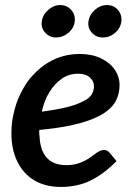

<svg xmlns="http://www.w3.org/2000/svg" viewBox="-20 -731 528 758"><path d="M220 7Q159 7 115.5 -19Q72 -45 48.5 -93Q25 -141 25 -204Q25 -224 27 -243.5Q29 -263 34 -283Q42 -321 58.5 -356Q75 -391 98 -421Q110 -435 123.5 -448Q137 -461 152 -472Q182 -494 218 -506Q254 -518 295 -518Q342 -518 378 -501Q414 -484 433 -456Q452 -428 452 -395Q452 -362 438 -334Q424 -306 389 -283Q365 -268 330 -255.5Q295 -243 247 -233.5Q199 -224 135 -218Q135 -212 135 -204Q135 -196 136 -195Q138 -138 164.5 -108.5Q191 -79 242 -79Q272 -79 296.5 -88.5Q321 -98 337 -110Q346 -116 355 -123Q364 -130 373 -134.5Q382 -139 391 -139Q403 -139 412 -129L440 -95Q390 -44 338 -18.5Q286 7 220 7ZM145 -290Q187 -296 220 -302.5Q253 -309 275.5 -317Q298 -325 314 -334Q335 -345 343 -360Q351 -375 351 -391Q351 -410 335 -425Q319 -440 288 -440Q252 -440 223.5 -420Q195 -400 174.5 -366.5Q154 -333 145 -290ZM275 -646Q272 -620 250 -601.5Q228 -583 201 -583Q176 -583 158.5 -602Q141 -621 145 -646Q148 -672 170 -691.5Q192 -711 217 -711Q244 -711 261 -692Q278 -673 275 -646ZM459 -646Q456 -620 434.5 -601.5Q413 -583 386 -583Q360 -583 343 -601.5Q326 -620 329 -646Q333 -673 354.5 -692Q376 -711 402 -711Q429 -711 445.5 -692Q462 -673 459 -646Z"/></svg>

Font: Aleo SemiBold
Style: Italic
Weight: 600
Italic angle: -7°
Designer: Alessio Laiso
Foundry: Alessio Laiso
Version: Version 2.001;gftools[0.9.29]